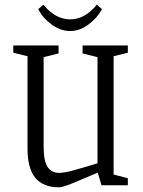

<svg xmlns="http://www.w3.org/2000/svg" viewBox="-20 -794 611 823"><path d="M98 -157V-553L37 -568V-599H231V-565L167 -549V-168Q167 -102 184.5 -77.5Q202 -53 234 -53Q256 -53 297.5 -64.5Q339 -76 398 -94V-549L334 -565V-599H528V-568L467 -553V-46L528 -30V0H415L399 -54Q334 -26 291 -8.5Q248 9 234 9Q165 9 131.5 -31.5Q98 -72 98 -157ZM144 -755 166 -774Q217 -711 281 -711Q344 -711 395 -774L417 -755Q398 -718 360 -689.5Q322 -661 281 -661Q239 -661 200.5 -689.5Q162 -718 144 -755Z"/></svg>

Font: Grenze Light
Style: Regular
Weight: 300
Designer: Renata Polastri
Foundry: Omnibus-Type
Version: Version 1.002; ttfautohint (v1.8)